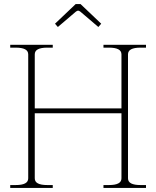

<svg xmlns="http://www.w3.org/2000/svg" viewBox="-20 -919 764 939"><path d="M263 -787 249 -803 350 -899H374L475 -803L461 -787L373 -862Q366 -867 362 -867Q358 -867 351 -862ZM606 -653V-47Q606 -30 621.5 -22Q637 -14 667 -14H694V0H486V-14H513Q543 -14 558.5 -22Q574 -30 574 -47V-365H150V-47Q150 -30 165.5 -22Q181 -14 211 -14H238V0H30V-14H57Q87 -14 102.5 -22Q118 -30 118 -47V-653Q118 -670 102.5 -678Q87 -686 57 -686H30V-700H238V-686H211Q181 -686 165.5 -678Q150 -670 150 -653V-389H574V-653Q574 -670 558.5 -678Q543 -686 513 -686H486V-700H694V-686H667Q637 -686 621.5 -678Q606 -670 606 -653Z"/></svg>

Font: Taviraj Thin
Style: Regular
Weight: 250
Designer: Katatrad Team
Foundry: CadsonDemak
Version: Version 1.001